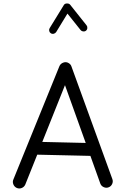

<svg xmlns="http://www.w3.org/2000/svg" viewBox="-20 -1034 712 1095"><path d="M75.2 37.6Q61.5 31.2 55.9 16.8Q50.3 2.4 56.6 -11.2L319.3 -657.7Q326.2 -671.9 341.6 -677.2Q356.9 -682.6 370.6 -674.8Q383.3 -667.5 387.2 -655.8L620.6 -13.2Q626 0.5 619.9 14.6Q613.8 28.8 599.6 34.2Q585.9 39.6 571.8 33.4Q557.6 27.3 552.2 13.2L495.6 -145L192.4 -151.9L124 19Q117.7 32.7 103.5 38.3Q89.4 43.9 75.2 37.6ZM350.6 -548.3 221.2 -224.6 468.8 -218.8ZM270 -844.2Q262.7 -848.6 260.7 -857.4Q258.8 -866.2 263.2 -873.5L344.2 -1005.4Q349.6 -1014.2 362.1 -1014.2Q374.5 -1014.2 379.9 -1007.3L473.6 -889.6Q479 -882.8 478 -873.5Q477.1 -864.3 470.2 -858.9Q463.4 -853.5 454.1 -854.7Q444.8 -856 439.5 -862.8L364.7 -956.5L300.3 -851.1Q295.4 -843.8 286.6 -841.6Q277.8 -839.4 270 -844.2Z"/></svg>

Font: Mikhak-DS2-FD Regular
Style: Regular
Weight: 400
Designer: Amin Abedi
Version: Version 3.4